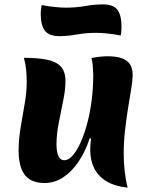

<svg xmlns="http://www.w3.org/2000/svg" viewBox="-20 -836 684 877"><path d="M563 21Q505 15 467 -7.5Q429 -30 410.5 -67Q392 -104 392 -153Q392 -165 393 -176.5Q394 -188 396 -203L390 -205Q368 -139 336 -93.5Q304 -48 265.5 -24Q227 0 183 0Q141 0 114.5 -17.5Q88 -35 76.5 -68.5Q65 -102 65 -148Q65 -198 74 -252.5Q83 -307 92.5 -361Q102 -415 102 -462Q102 -490 99.5 -517Q97 -544 89 -572Q149 -572 191.5 -564Q234 -556 256.5 -533.5Q279 -511 279 -465Q279 -428 269 -378Q259 -328 248.5 -275Q238 -222 238 -177Q238 -142 247 -123Q256 -104 273 -104Q293 -104 312 -125.5Q331 -147 348.5 -186Q366 -225 379 -274.5Q392 -324 399 -380.5Q406 -437 406 -495Q405 -518 403.5 -537Q402 -556 398 -571Q419 -575 437 -577Q455 -579 471 -579Q509 -579 534.5 -570.5Q560 -562 573 -543.5Q586 -525 586 -493Q586 -471 579.5 -431.5Q573 -392 565 -342.5Q557 -293 551 -239.5Q545 -186 545 -136Q545 -94 549.5 -54Q554 -14 563 21ZM251 -671Q203 -671 184.5 -696.5Q166 -722 166 -773Q166 -783 167.5 -795Q169 -807 170 -813Q202 -807 230 -804Q258 -801 281 -801Q327 -801 369.5 -808.5Q412 -816 450 -816Q498 -816 516.5 -791Q535 -766 535 -714Q535 -704 534 -691.5Q533 -679 531 -674Q499 -680 471 -683Q443 -686 419 -686Q374 -686 331.5 -678.5Q289 -671 251 -671Z"/></svg>

Font: Merienda ExtraBold
Style: Regular
Weight: 800
Designer: Eduardo Rodriguez Tunni
Foundry: Eduardo Rodriguez Tunni
Version: Version 2.001